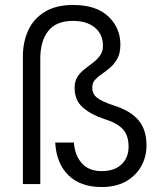

<svg xmlns="http://www.w3.org/2000/svg" viewBox="-20 -740 640 772"><path d="M389 12Q304 12 255.5 -35Q207 -82 202 -167H277Q281 -115 309 -83.5Q337 -52 389 -52Q440 -52 468.5 -79Q497 -106 497 -150Q497 -195 474.5 -220Q452 -245 401 -261Q348 -278 314 -307Q280 -336 280 -387Q280 -413 291.5 -431Q303 -449 320 -462Q337 -475 354 -488Q371 -501 382.5 -517Q394 -533 394 -556Q394 -602 361.5 -629Q329 -656 273 -656Q206 -656 174 -615.5Q142 -575 142 -504V0H72V-512Q72 -572 94 -619Q116 -666 161 -693Q206 -720 274 -720Q367 -720 415.5 -674Q464 -628 464 -561Q464 -527 452.5 -505.5Q441 -484 424.5 -469.5Q408 -455 391 -443.5Q374 -432 362.5 -419.5Q351 -407 351 -388Q351 -363 369.5 -347.5Q388 -332 443 -314Q505 -294 537 -256.5Q569 -219 569 -155Q569 -109 547.5 -71Q526 -33 486 -10.5Q446 12 389 12Z"/></svg>

Font: DM Mono Light
Style: Regular
Weight: 300
Designer: Colophon Foundry
Foundry: Colophon Foundry
Version: Version 1.000; ttfautohint (v1.8.2.53-6de2)